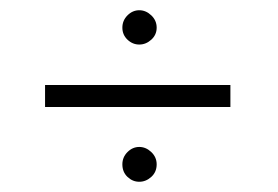

<svg xmlns="http://www.w3.org/2000/svg" viewBox="-20 -418 543 375"><path d="M219 -364Q219 -378 229 -388Q239 -398 252 -398Q265 -398 275.5 -388Q286 -378 286 -364Q286 -350 275.5 -340.5Q265 -331 252 -331Q239 -331 229 -340.5Q219 -350 219 -364ZM68 -252H430V-209H68ZM219 -97Q219 -111 229 -121Q239 -131 252 -131Q265 -131 275.5 -121Q286 -111 286 -97Q286 -82 275.5 -72.5Q265 -63 252 -63Q239 -63 229 -72.5Q219 -82 219 -97Z"/></svg>

Font: Synthetic Light
Style: Regular
Weight: 300
Designer: Santiago Orozco
Foundry: Typemade
Version: Version 2.000; ttfautohint (v1.8.4.7-5d5b)